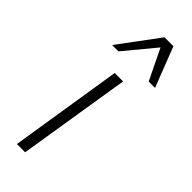

<svg xmlns="http://www.w3.org/2000/svg" viewBox="-247 -766 791 791"><g transform="rotate(45 148.5 -370.5)"><path d="M58 0 136 -492H185L106 0ZM47 -566 177 -741H229L297 -566H260L195 -700L84 -566Z"/></g></svg>

Font: Nunito Sans 7pt SemiCondensed ExtraLight
Style: Italic
Weight: 250
Width: 4
Italic angle: -9°
Designer: Vernon Adams
Foundry: Vernon Adams
Version: Version 3.101;gftools[0.9.27]